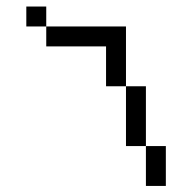

<svg xmlns="http://www.w3.org/2000/svg" viewBox="-20 -708 540 602"><path d="M437.5 -250Q437.5 -250 437.5 -125H500Q500 -125 500 -250ZM437.5 -250V-437.5H375V-250ZM375 -437.5V-625H125V-562.5H312.5Q312.5 -562.5 312.5 -437.5ZM125 -625V-687.5H62.5V-625Z"/></svg>

Font: Unifont
Style: Regular
Weight: 500
Version: Version 15.1.04